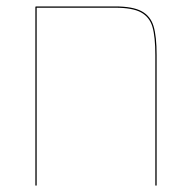

<svg xmlns="http://www.w3.org/2000/svg" viewBox="-20 -577 607 597"><path d="M467 -406V0H463V-405Q463 -463 454 -493.5Q445 -524 418.5 -538.5Q392 -553 338 -553H94V0H90V-556H91V-557H338Q393 -557 420.5 -542Q448 -527 457.5 -495.5Q467 -464 467 -406Z"/></svg>

Font: FiraGO Four
Style: Regular
Weight: 100
Designer: bBox Type
Foundry: bBox Type GmbH
Version: Version 1.001